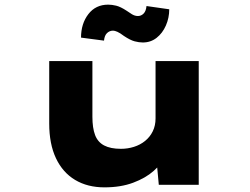

<svg xmlns="http://www.w3.org/2000/svg" viewBox="-20 -796 1076 827"><path d="M430 11Q357 11 303.5 -21Q250 -53 221 -114.5Q192 -176 192 -264V-533H378V-293Q378 -245 389.5 -214.5Q401 -184 428.5 -169.5Q456 -155 501 -155Q530 -155 557 -163.5Q584 -172 605 -189Q626 -206 638 -230.5Q650 -255 650 -286V-533H836V0H664L654 -108L689 -120Q676 -90 641.5 -59.5Q607 -29 553.5 -9Q500 11 430 11ZM595 -613Q579 -613 560 -618Q541 -623 514 -641Q497 -654 485.5 -659Q474 -664 467 -664Q452 -664 441 -653.5Q430 -643 428 -621L329 -634Q329 -694 360.5 -735Q392 -776 446 -776Q462 -776 480.5 -771.5Q499 -767 525 -750Q536 -742 548.5 -734.5Q561 -727 574 -727Q588 -727 598.5 -737.5Q609 -748 611 -770L709 -756Q709 -719 694.5 -686Q680 -653 654.5 -633Q629 -613 595 -613Z"/></svg>

Font: Lexend Zetta ExtraBold
Style: Regular
Weight: 800
Designer: Bonnie Shaver-Troup, Thomas Jockin
Foundry: Lexend
Version: Version 1.007